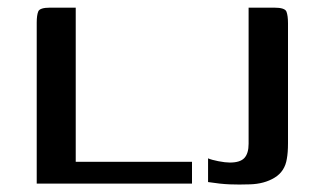

<svg xmlns="http://www.w3.org/2000/svg" viewBox="-20 -480 843 502"><path d="M178 -460V-57H482V0H76V-421Q76 -440 80 -450Q84 -460 111 -460ZM733 -149Q733 -130 733 -105.5Q733 -81 730 -65Q725 -32 698 -15.5Q671 1 633 2Q605 3 580.5 2Q556 1 524 -4V-66Q533 -62 551 -58.5Q569 -55 581 -55Q608 -55 619 -67Q630 -79 630 -104V-460H697Q725 -460 729 -449.5Q733 -439 733 -419Z"/></svg>

Font: Genos Medium
Style: Regular
Weight: 500
Designer: Robert E. Leuschke
Foundry: Robert E. Leuschke
Version: Version 1.010; ttfautohint (v1.8.3)